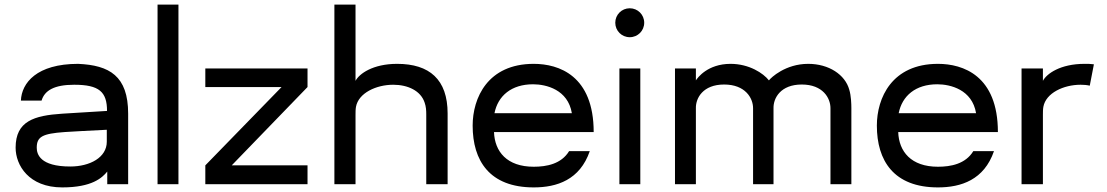

<svg xmlns="http://www.w3.org/2000/svg" viewBox="-20 -802 4819 836"><path d="M251 14C381 14 425 -28 447 -55V0H538V-307C538 -472 456 -518 320 -524C140 -524 74 -441 71 -364H161C174 -408 216 -433 303 -433C412 -433 446 -402 446 -319L251 -307C129 -299 48 -275 48 -159C48 -83 105 14 251 14ZM140 -159C140 -207 165 -220 261 -227C279 -228 376 -234 445 -237V-185C445 -116 371 -77 286 -77C154 -77 140 -131 140 -159Z M666 0H757V-782H666Z M874 -82V0H1319V-82H989L1319 -423V-504H874V-423H1206Z M1436 0H1528V-302C1528 -313 1528 -326 1530 -337C1541 -397 1618 -433 1692 -433C1756 -433 1812 -407 1829 -355C1835 -338 1836 -321 1836 -304V0H1929V-308C1929 -456 1850 -524 1709 -524C1604 -524 1544 -481 1528 -450V-782H1436Z M2304 14C2405 14 2505 -19 2548 -144H2458C2424 -88 2360 -76 2304 -76C2187 -76 2134 -142 2131 -227H2565C2565 -473 2413 -524 2304 -524C2103 -524 2038 -375 2038 -255C2038 -103 2111 14 2304 14ZM2133 -309C2148 -385 2207 -435 2301 -435C2358 -435 2453 -412 2470 -309Z M2677 0H2768V-504H2677ZM2659 -703C2659 -668 2687 -640 2722 -640C2757 -640 2785 -668 2785 -703C2785 -738 2757 -766 2722 -766C2687 -766 2659 -738 2659 -703Z M2919 0H3010V-331C3009 -375 3041 -434 3133 -434C3225 -434 3259 -375 3259 -331V0H3348V-331C3347 -375 3379 -434 3471 -434C3563 -434 3596 -375 3596 -331V0H3687V-331C3687 -348 3686 -385 3678 -411C3660 -477 3589 -524 3499 -524C3400 -524 3337 -464 3328 -452C3304 -483 3242 -524 3161 -524C3061 -524 3017 -463 3010 -452V-504H2919Z M4064 14C4165 14 4265 -19 4308 -144H4218C4184 -88 4120 -76 4064 -76C3947 -76 3894 -142 3891 -227H4325C4325 -473 4173 -524 4064 -524C3863 -524 3798 -375 3798 -255C3798 -103 3871 14 4064 14ZM3893 -309C3908 -385 3967 -435 4061 -435C4118 -435 4213 -412 4230 -309Z M4428 0H4521V-302C4521 -313 4521 -326 4523 -337C4534 -397 4611 -433 4685 -433C4699 -433 4712 -432 4725 -429L4743 -522C4730 -524 4717 -524 4702 -524C4597 -524 4537 -481 4521 -450V-504H4428Z"/></svg>

Font: Hibana 45 SubMedium
Style: Regular
Weight: 500
Width: 6
Designer: pygmalion
Foundry: ybstudio
Version: Version 2021.007;FEAKit 1.0